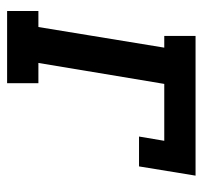

<svg xmlns="http://www.w3.org/2000/svg" viewBox="-35 -535 570 540"><g transform="rotate(90 250.0 -265.0)"><path d="M11 0V-88H56L114 -442H81V-530H474L448 -371H364L376 -442H216L157 -88H214V0Z"/></g></svg>

Font: Iosevka Curly Slab SmBdObl
Style: Regular
Weight: 600
Italic angle: -9°
Monospace: yes
Designer: Belleve Invis
Foundry: Belleve Invis
Version: Version 11.0.0; ttfautohint (v1.8.3)